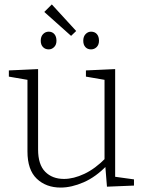

<svg xmlns="http://www.w3.org/2000/svg" viewBox="-20 -840 653 867"><path d="M254 7Q188 7 146 -33Q104 -73 104 -156V-489L113 -478L20 -494V-522L152 -528V-165Q152 -97 184 -64.5Q216 -32 269 -32Q312 -32 361 -55Q410 -78 458 -127L452 -113V-490L461 -478L368 -494V-522L500 -528V-35L491 -43L585 -30V-2L463 3L455 -96L463 -93Q413 -41 358 -17Q303 7 254 7ZM391 -617Q375 -617 365.5 -627.5Q356 -638 356 -656Q356 -675 366.5 -686Q377 -697 391 -697Q408 -697 417.5 -686Q427 -675 427 -656Q427 -638 416.5 -627.5Q406 -617 391 -617ZM200 -617Q184 -617 174 -627.5Q164 -638 164 -656Q164 -675 174.5 -686Q185 -697 200 -697Q216 -697 225.5 -686Q235 -675 235 -656Q235 -638 224.5 -627.5Q214 -617 200 -617ZM301 -678 180 -786 214 -820 324 -700Z"/></svg>

Font: Bitter Thin Light
Style: Regular
Weight: 300
Version: Version 2.002